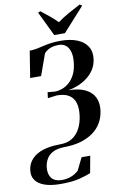

<svg xmlns="http://www.w3.org/2000/svg" viewBox="-169 -1051 853 1377"><g transform="rotate(-10 257.5 -362.0)"><path d="M157.5 260.5Q87 260.5 40.8 244Q-5.5 227.5 -26.2 197Q-47 166.5 -41 125Q-36 86 -15.5 58.5Q5 31 37.8 13.2Q70.5 -4.5 113 -12.5Q155.5 -20.5 205 -20.5Q254 -20.5 289.2 -42.2Q324.5 -64 346.2 -103.8Q368 -143.5 375.5 -198.5Q382.5 -250 372 -288.5Q361.5 -327 329.5 -348.5Q297.5 -370 239.5 -370L173 -361.5L178.5 -404L232 -399.5Q256.5 -399.5 283.2 -408.8Q310 -418 334 -438.5Q358 -459 375.5 -491.5Q393 -524 399 -570Q406.5 -622 397.2 -656.2Q388 -690.5 367 -707.2Q346 -724 317 -724Q275 -724 247.5 -711Q220 -698 208 -680.5L152.5 -526H73L104 -719.5Q134 -720.5 158.8 -725.5Q183.5 -730.5 208.2 -736.5Q233 -742.5 263 -746.8Q293 -751 334.5 -751Q404 -751 453.8 -731Q503.5 -711 527.8 -672.5Q552 -634 544.5 -579.5Q538.5 -537 517 -504.5Q495.5 -472 464.2 -448.8Q433 -425.5 397.2 -411.5Q361.5 -397.5 328 -392Q405.5 -391 452.2 -367.2Q499 -343.5 517.8 -302.2Q536.5 -261 529 -207Q522.5 -159.5 500 -120.8Q477.5 -82 439.5 -54.5Q401.5 -27 348.8 -11.5Q296 4 229 4.5Q177.5 5.5 146 21.5Q114.5 37.5 99.2 63.5Q84 89.5 79.5 120Q75 154.5 83.5 180.2Q92 206 114.2 220Q136.5 234 172 234Q201 234 224.2 227Q247.5 220 264.8 209.2Q282 198.5 293 188L337.5 97.5H400.5L378 220.5Q347 233.5 295 247Q243 260.5 157.5 260.5ZM296.5 -799.5 210.5 -977.5 228 -985Q259 -961.5 289.2 -936Q319.5 -910.5 346 -884.5Q382 -911.5 425.5 -936Q469 -960.5 514 -983.5L530.5 -972.5L374.5 -799.5Z"/></g></svg>

Font: Merriweather 144pt SemiBold
Style: Italic
Weight: 600
Italic angle: -7.8°
Version: Version 2.101